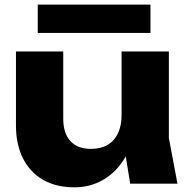

<svg xmlns="http://www.w3.org/2000/svg" viewBox="-20 -794 817 830"><path d="M301.8 15.8Q222 15.8 165.4 -17.1Q108.8 -50 78.9 -110.3Q49 -170.6 49 -251.8V-571.4H253.4V-281.4Q253.4 -218 284.3 -184.2Q315.2 -150.4 372.6 -150.4Q415.6 -150.4 444.9 -167.5Q474.2 -184.6 489.9 -217.7Q505.6 -250.8 505.6 -296.6L568.6 -263.8Q557.6 -173.2 519.5 -110.7Q481.4 -48.2 425.3 -16.2Q369.2 15.8 301.8 15.8ZM542.8 0 505.6 -228.6V-571.4H710V-197.2L747.2 0ZM143.2 -651.6V-774.2H630.4V-651.6Z"/></svg>

Font: Unbounded
Style: Regular
Weight: 400
Designer: Luke Prowse, Jean-Baptiste Morizot, Fátima Lázaro, Florian Runge
Foundry: NaN
Version: Version 1.701;gftools[0.9.28.dev5+ged2979d]